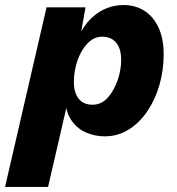

<svg xmlns="http://www.w3.org/2000/svg" viewBox="-69 -529 698 759"><path d="M-49 210 115 -500H269L239 -330L228 -336Q245 -416 298 -462.5Q351 -509 420 -509Q466 -509 501.5 -486.5Q537 -464 557.5 -420.5Q578 -377 578 -313Q578 -252 561.5 -194Q545 -136 514 -90Q483 -44 440 -17Q397 10 345 10Q306 10 270.5 -5.5Q235 -21 212.5 -54.5Q190 -88 189 -142L210 -175L121 210ZM297 -115Q332 -115 357 -143Q382 -171 396 -212Q410 -253 410 -292Q410 -321 401.5 -341.5Q393 -362 376 -373Q359 -384 335 -384Q302 -384 276.5 -357Q251 -330 237 -289Q223 -248 223 -204Q223 -164 241.5 -139.5Q260 -115 297 -115Z"/></svg>

Font: Kantumruy Pro
Style: Bold Italic
Weight: 700
Italic angle: -13°
Version: Version 1.002